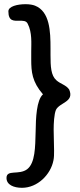

<svg xmlns="http://www.w3.org/2000/svg" viewBox="-20 -679 383 916"><path d="M112 -566C134 -524 129 -472 129 -434V-395C129 -336 133 -289 185 -229C154 -201 151 -117 150 -50C148 23 148 98 110 128C71 158 11 128 11 170C11 203 46 217 85 217C159 217 222 154 235 86C238 72 238 57 238 40C238 8 236 -28 236 -60C236 -89 238 -134 247 -155C265 -191 336 -192 310 -252C295 -274 269 -278 249 -296C223 -319 221 -361 221 -417V-448C221 -529 218 -624 147 -652C137 -656 121 -659 102 -659C64 -659 20 -649 20 -625C20 -576 47 -580 73 -580C88 -580 105 -581 112 -566Z"/></svg>

Font: Itim
Style: Regular
Weight: 400
Designer: CadsonDemak Team
Foundry: Pablo Impallari
Version: Version 1.002;PS 001.002;hotconv 1.0.88;makeotf.lib2.5.64775